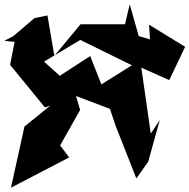

<svg xmlns="http://www.w3.org/2000/svg" viewBox="-68 -775 882 894"><path d="M633 -591 578 -607 536 -755 514 -662H307L185 -515L153 -703L93 -691L-7 -606L-48 -585L0 -580L-21 -473L141 -275L166 -283L46 -186L-17 99L254 -42L212 -98L305 -263L286 -328L444 -268L470 -190L567 56L622 -22L676 -216L634 -153L590 -460L720 -402L794 -557L626 -660L632 -568ZM215 -418 137 -488 306 -589 546 -471 404 -382 352 -514 201 -416Z"/></svg>

Font: Asimov Silicon
Style: Regular
Weight: 400
Designer: Google
Version: Version 2.000980; 2014